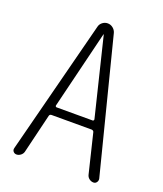

<svg xmlns="http://www.w3.org/2000/svg" viewBox="-135 -819 771 908"><g transform="rotate(20 250.0 -365.0)"><path d="M248 -673.8 152.3 -282.2Q151.4 -279.3 153.3 -276.9Q155.3 -274.4 158.2 -274.4H339.8Q342.8 -274.4 344.2 -276.9Q345.7 -279.3 345.7 -282.2L250 -673.8Q250 -674.8 249 -674.8Q248 -674.8 248 -673.8ZM55.7 0Q45.9 0 39.6 -7.3Q33.2 -14.6 36.1 -25.4L209 -698.2Q211.9 -711.9 223.6 -721.2Q235.4 -730.5 250 -730.5Q264.6 -730.5 276.4 -721.2Q288.1 -711.9 292 -698.2L462.9 -26.4Q464.8 -16.6 459 -8.3Q453.1 0 443.4 0Q431.6 0 421.9 -7.3Q412.1 -14.6 409.2 -26.4L361.3 -223.6Q359.4 -231.4 349.6 -232.4H148.4Q138.7 -232.4 136.7 -223.6L88.9 -25.4Q85.9 -14.6 76.2 -7.3Q66.4 0 55.7 0Z"/></g></svg>

Font: Rounded Mgen+ 1mn light
Style: Regular
Weight: 200
Designer: [Source Han Sans]
Ryoko NISHIZUKA  (kana & ideographs); Paul D. Hunt (Latin, Greek & Cyrillic); Wenlong ZHANG  (bopomofo
Version: Version 1.059.20150602